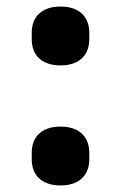

<svg xmlns="http://www.w3.org/2000/svg" viewBox="-20 -556 370 587"><path d="M165 -356C225 -356 253 -390 253 -436V-456C253 -502 225 -536 165 -536C105 -536 77 -502 77 -456V-436C77 -390 105 -356 165 -356ZM165 11C225 11 253 -23 253 -69V-89C253 -135 225 -169 165 -169C105 -169 77 -135 77 -89V-69C77 -23 105 11 165 11Z"/></svg>

Font: IBM Plex Thai Looped
Style: Bold
Weight: 700
Designer: Mike Abbink, Paul van der Laan, Pieter van Rosmalen, Ben Mitchell, Mark Frömberg
Foundry: Bold Monday
Version: Version 1.0